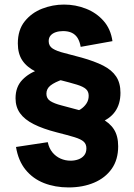

<svg xmlns="http://www.w3.org/2000/svg" viewBox="-20 -685 587 840"><path d="M280 135Q221 135 172.5 116Q124 97 92 57.8Q60 18.5 50 -42L189 -63Q194.5 -36.5 209.2 -18.5Q224 -0.5 244.8 8.8Q265.5 18 289 18Q306.5 18 322.2 12.5Q338 7 348 -5Q358 -17 358 -36Q358 -54.5 346.2 -65.2Q334.5 -76 306 -84.8Q277.5 -93.5 228 -106Q167.5 -121.5 127.5 -141.8Q87.5 -162 67.8 -189.5Q48 -217 48 -255Q48 -305 77.8 -335.8Q107.5 -366.5 152.5 -380.8Q197.5 -395 243 -395L256 -338Q219.5 -325.5 201.2 -311.2Q183 -297 183 -275Q183 -254 200 -243Q217 -232 249.2 -223.8Q281.5 -215.5 327 -203Q384.5 -187 422.2 -167.5Q460 -148 478.5 -119Q497 -90 497 -45Q497 13.5 468.8 53.5Q440.5 93.5 391.5 114.2Q342.5 135 280 135ZM305 -137 301 -192Q317.5 -197 333 -207.2Q348.5 -217.5 358.2 -232.2Q368 -247 368 -266Q368 -284.5 356.2 -295.2Q344.5 -306 316 -314.8Q287.5 -323.5 238 -336Q177.5 -351.5 137.5 -371.2Q97.5 -391 77.8 -420.5Q58 -450 58 -495Q58 -554 88 -591.5Q118 -629 164.2 -647Q210.5 -665 260 -665Q310.5 -665 356.2 -647Q402 -629 433.2 -593.5Q464.5 -558 472 -505L333 -480Q329 -503 319.8 -518.2Q310.5 -533.5 294.8 -541.2Q279 -549 256 -549Q238.5 -549 224.2 -544.2Q210 -539.5 201.5 -529.8Q193 -520 193 -505Q193 -483.5 211 -472.2Q229 -461 261.5 -453Q294 -445 337 -433Q394 -417 431.8 -397.8Q469.5 -378.5 488.2 -350.2Q507 -322 507 -279Q507 -229.5 483 -196.2Q459 -163 413.8 -147.8Q368.5 -132.5 305 -137Z"/></svg>

Font: Manrope ExtraLight ExtraBold
Style: Regular
Weight: 800
Version: Version 4.504